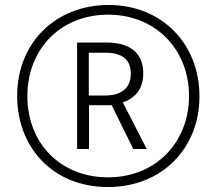

<svg xmlns="http://www.w3.org/2000/svg" viewBox="-20 -743 870 772"><path d="M414 9C630 9 782 -145 782 -356C782 -563 635 -723 416 -723C209 -723 49 -576 49 -357C49 -153 190 9 414 9ZM414 -30C223 -30 90 -167 90 -357C90 -544 222 -684 415 -684C607 -684 740 -543 740 -357C740 -174 610 -30 414 -30ZM290 -144H338V-320H429L516 -144H570L474 -331C523 -349 556 -384 556 -448C556 -533 499 -572 408 -572H290ZM403 -359H337V-531H404C468 -531 506 -506 506 -447C506 -385 463 -359 403 -359Z"/></svg>

Font: Noto Sans Myanmar UI ExtraCondensed Light
Style: Regular
Weight: 300
Width: 2
Designer: Monotype Design Team
Foundry: Monotype Imaging Inc.
Version: Version 2.103